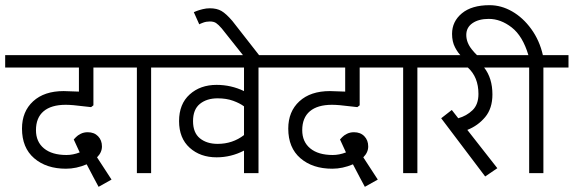

<svg xmlns="http://www.w3.org/2000/svg" viewBox="-44 -669 2217 742"><path d="M95 -166Q95 -121 126 -95.5Q157 -70 213 -70Q238 -70 264 -80L241 -130Q243 -132 249.5 -139Q256 -146 268 -152Q280 -158 295 -158Q320 -158 335 -142.5Q350 -127 350 -103Q350 -80 331 -61L387 25L337 53Q332 44 318.5 18.5Q305 -7 291 -34Q251 -17 211 -17Q135 -17 88 -57.5Q41 -98 41 -172Q41 -238 84 -277.5Q127 -317 202 -317L261 -315V-408H-24V-456H429V-408H317V-262L308 -255L281 -258Q235 -264 210 -264Q154 -264 124.5 -239Q95 -214 95 -166Z M540 -408V0H485V-408H381V-456H642V-408Z M955 -408V0H899V-87Q849 -61 793 -61Q730 -61 689 -98Q648 -135 648 -201Q648 -267 689 -304Q730 -341 793 -341Q849 -341 899 -317V-408H594V-456H1053V-408ZM899 -147V-258Q883 -270 857 -279.5Q831 -289 797 -289Q755 -289 728.5 -267.5Q702 -246 702 -201Q702 -156 728.5 -134.5Q755 -113 797 -113Q855 -113 899 -147Z M813 -559Q800 -574 791 -580Q782 -586 767 -586Q753 -586 741 -581.5Q729 -577 726 -575L705 -622Q707 -623 716 -626.5Q725 -630 739 -633.5Q753 -637 767 -637Q794 -637 812 -626.5Q830 -616 854 -588L972 -437H910Z M1124 -166Q1124 -121 1155 -95.5Q1186 -70 1242 -70Q1267 -70 1293 -80L1270 -130Q1272 -132 1278.5 -139Q1285 -146 1297 -152Q1309 -158 1324 -158Q1349 -158 1364 -142.5Q1379 -127 1379 -103Q1379 -80 1360 -61L1416 25L1366 53Q1361 44 1347.5 18.5Q1334 -7 1320 -34Q1280 -17 1240 -17Q1164 -17 1117 -57.5Q1070 -98 1070 -172Q1070 -238 1113 -277.5Q1156 -317 1231 -317L1290 -315V-408H1005V-456H1458V-408H1346V-262L1337 -255L1310 -258Q1264 -264 1239 -264Q1183 -264 1153.5 -239Q1124 -214 1124 -166Z M1569 -408V0H1514V-408H1410V-456H1671V-408Z M1827 -408Q1859 -367 1859 -304Q1859 -250 1831 -216.5Q1803 -183 1762 -167L1878 -19L1831 13L1661 -212L1702 -244L1727 -212Q1759 -221 1782 -243Q1805 -265 1805 -306Q1805 -371 1764 -408H1623V-456H1945V-408Z M2056 -408V0H2001V-408H1897V-456H1998Q1976 -530 1933.5 -563Q1891 -596 1845 -596Q1806 -596 1782 -579.5Q1758 -563 1758 -534Q1758 -505 1779 -478.5Q1800 -452 1821 -439H1757Q1753 -439 1739.5 -451.5Q1726 -464 1714.5 -486Q1703 -508 1703 -538Q1703 -586 1741 -617.5Q1779 -649 1848 -649Q1893 -649 1935 -625Q1977 -601 2009 -557Q2041 -513 2054 -456H2153V-408Z"/></svg>

Font: Cambay Devanagari
Style: Regular
Weight: 400
Designer: Pooja Saxena
Foundry: Pooja Saxena
Version: Version 1.180;PS 001.180;hotconv 1.0.70;makeotf.lib2.5.58329